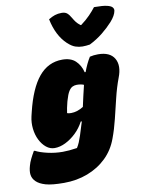

<svg xmlns="http://www.w3.org/2000/svg" viewBox="-155 -927 915 1202"><g transform="rotate(-10 302.5 -325.5)"><path d="M462 -625Q453 -623 438 -622Q423 -621 415 -621Q393 -621 370.5 -628.5Q348 -636 322 -660Q260 -718 238 -825Q259 -838 278.5 -844.5Q298 -851 322 -851Q344 -851 356.5 -840.5Q369 -830 382 -807Q390 -793 399.5 -780.5Q409 -768 426 -755H430Q464 -780 488 -805Q512 -830 528 -851H534Q584 -851 609.5 -845Q635 -839 643.5 -829Q652 -819 650 -807Q645 -777 613 -741Q583 -708 545.5 -678Q508 -648 462 -625ZM275 -562Q329 -562 359 -533.5Q389 -505 400 -460H406Q425 -512 449 -550Q473 -556 501 -556Q577 -556 604.5 -509Q632 -462 603 -388Q582 -332 566.5 -268Q551 -204 535.5 -140Q520 -76 499 -20Q474 49 423.5 98Q373 147 303.5 173.5Q234 200 153 200Q76 200 36.5 188.5Q-3 177 -23 157Q-42 138 -45.5 114Q-49 90 -39 56Q-34 37 -23.5 15.5Q-13 -6 1 -30H7Q35 -15 82.5 -4Q130 7 179 7Q198 7 221 5Q244 3 270 -1Q280 -17 287 -33.5Q294 -50 302 -74Q310 -98 322 -138Q325 -149 329 -160H322Q301 -120 269.5 -90Q238 -60 202.5 -42.5Q167 -25 133 -25Q104 -25 80 -44.5Q56 -64 40 -96Q24 -128 19.5 -167.5Q15 -207 24 -246L30 -271Q65 -417 125 -489.5Q185 -562 275 -562ZM247 -227Q256 -223 272 -223Q311 -223 351 -248Q358 -280 365.5 -313.5Q373 -347 382 -383Q364 -391 337 -391Q323 -391 310 -385Q297 -379 285.5 -360.5Q274 -342 263 -303L261 -296Q256 -277 252.5 -259.5Q249 -242 247 -227Z"/></g></svg>

Font: Recursive Sn Csl St XBk
Style: Italic
Weight: 1000
Italic angle: -15°
Version: Version 1.085;hotconv 1.1.0;makeotfexe 2.6.0; ttfautohint (v